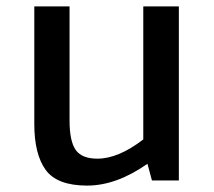

<svg xmlns="http://www.w3.org/2000/svg" viewBox="-20 -563 668 599"><path d="M427 -543H538V0H454L440 -52Q343 16 252 16Q158 16 122.5 -33Q87 -82 87 -176V-543H197V-187Q197 -123 216 -95.5Q235 -68 284 -68Q349 -68 427 -128Z"/></svg>

Font: Martel Sans DemiBold
Style: Regular
Weight: 600
Designer: Dan Reynolds and Mathieu Réguer
Foundry: Dan Reynolds and Mathieu Réguer
Version: Version 1.001;PS 001.001;hotconv 1.0.70;makeotf.lib2.5.58329